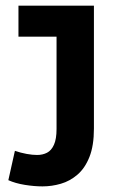

<svg xmlns="http://www.w3.org/2000/svg" viewBox="-20 -647 418 674"><path d="M129.2 7.3Q100.4 7.3 67.3 2Q34.2 -3.3 9.3 -14.5L32.3 -117.5Q52.8 -110.5 73.4 -106.7Q94 -103 110.1 -103Q129.8 -103 145.1 -110.9Q160.4 -118.7 169.4 -138.8Q178.5 -158.8 178.5 -194.2V-554.5L203.7 -518.3H44.8V-627H309.7V-195.5Q309.7 -135.6 294 -96.1Q278.3 -56.5 251.9 -33.9Q225.5 -11.2 193.7 -2Q162 7.3 129.2 7.3Z"/></svg>

Font: Anaheim
Style: Regular
Weight: 400
Designer: Vernon Adams
Foundry: Vernon Adams
Version: Version 2.001